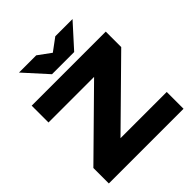

<svg xmlns="http://www.w3.org/2000/svg" viewBox="-254 -1144 1316 1316"><g transform="rotate(-45 404.0 -486.5)"><path d="M766 0V-163H318L763 -601V-751H45V-588H487L42 -150V0ZM663 -973H496L404 -905L311 -973H144L296 -805H511Z"/></g></svg>

Font: Bounded
Style: Bold
Weight: 700
Designer: Vlad Churkin
Version: Version 3.0